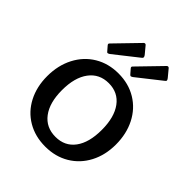

<svg xmlns="http://www.w3.org/2000/svg" viewBox="-210 -880 1019 1019"><g transform="rotate(45 299.5 -371.0)"><path d="M42 -262Q42 -343 75 -406.5Q108 -470 166.5 -505Q225 -540 300 -540Q376 -540 434.5 -504.5Q493 -469 525 -406Q557 -343 557 -263Q557 -184 524.5 -122Q492 -60 433.5 -25Q375 10 299 10Q223 10 164.5 -24.5Q106 -59 74 -121Q42 -183 42 -262ZM449 -265Q449 -360 409.5 -413.5Q370 -467 300 -467Q230 -467 190 -413.5Q150 -360 150 -265Q150 -171 190 -118Q230 -65 301 -65Q371 -65 410 -117.5Q449 -170 449 -265ZM329 -707Q334 -700 334 -695Q334 -689 326 -684L194 -580Q186 -575 182 -575Q178 -575 174 -581L155 -603Q146 -612 154 -619L280 -749Q283 -752 287 -752Q292 -752 295 -748ZM502 -707Q508 -699 508 -695Q508 -690 499 -684L367 -580Q359 -575 356 -575Q352 -575 347 -581L328 -603Q319 -612 327 -619L453 -749Q456 -752 460 -752Q465 -752 468 -748Z"/></g></svg>

Font: Libre Franklin Medium
Style: Regular
Weight: 500
Designer: Pablo Impallari, Rodrigo Fuenzalida
Foundry: Impallari Type
Version: Version 1.002; ttfautohint (v1.5)